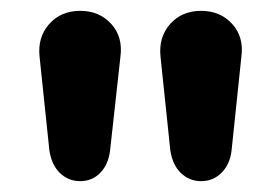

<svg xmlns="http://www.w3.org/2000/svg" viewBox="-20 -733 517 354"><path d="M128 -399Q106 -399 90.5 -414Q75 -429 71 -456L53 -628Q49 -664 70.5 -688.5Q92 -713 128 -713Q163 -713 185 -689Q207 -665 202 -628L183 -456Q180 -430 165 -414.5Q150 -399 128 -399ZM351 -399Q329 -399 313.5 -414Q298 -429 294 -456L276 -628Q272 -664 293.5 -688.5Q315 -713 351 -713Q386 -713 408 -689Q430 -665 425 -628L407 -456Q404 -430 388.5 -414.5Q373 -399 351 -399Z"/></svg>

Font: Chiron GoRound TC
Style: Bold
Weight: 700
Designer: Ryoko NISHIZUKA 西塚涼子 (kana, bopomofo & ideographs); Paul D. Hunt (Latin, Greek & Cyrillic); Sandoll Communications 산돌커뮤니
Foundry: Adobe
Version: Version 1.000;hotconv 1.1.1;makeotfexe 2.6.0